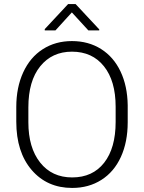

<svg xmlns="http://www.w3.org/2000/svg" viewBox="-20 -925 717 955"><path d="M473.6 -778.8V-773.9H419.4L337.4 -863.3L255.9 -773.9H202.6V-780.3L318.8 -904.8H356ZM615.2 -316.9Q615.2 -218.8 581.3 -144.5Q547.4 -70.3 484.4 -30.3Q421.4 9.8 338.9 9.8Q214.4 9.8 137.7 -79.3Q61 -168.5 61 -319.8V-393.1Q61 -490.2 95.5 -565.2Q129.9 -640.1 192.9 -680.4Q255.9 -720.7 337.9 -720.7Q419.9 -720.7 482.7 -681.2Q545.4 -641.6 579.6 -569.3Q613.8 -497.1 615.2 -401.9ZM555.2 -394Q555.2 -522.5 497.1 -595.2Q439 -668 337.9 -668Q238.8 -668 179.9 -595Q121.1 -522 121.1 -391.1V-316.9Q121.1 -190.4 179.7 -116.5Q238.3 -42.5 338.9 -42.5Q440.9 -42.5 498 -115.5Q555.2 -188.5 555.2 -318.8Z"/></svg>

Font: TypoPRO Roboto
Style: Regular
Weight: 300
Designer: Google
Version: Version 2.136; 2016